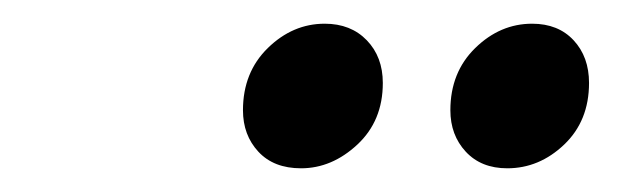

<svg xmlns="http://www.w3.org/2000/svg" viewBox="-20 -721 540 162"><path d="M185 -628Q185 -660 206 -680.5Q227 -701 254 -701Q276 -701 289.5 -687Q303 -673 303 -651Q303 -619 281.5 -599Q260 -579 234 -579Q211 -579 198 -593Q185 -607 185 -628ZM360 -628Q360 -660 381 -680.5Q402 -701 429 -701Q451 -701 464 -687Q477 -673 477 -651Q477 -619 456 -599Q435 -579 408 -579Q386 -579 373 -593Q360 -607 360 -628Z"/></svg>

Font: Radio Canada Condensed Medium
Style: Italic
Weight: 500
Width: 3
Italic angle: -12°
Designer: Charles Daoud, Etienne Aubert Bonn, Alexandre Saumier Demers, Jacques Le Bailly
Foundry: Radio-Canada
Version: Version 2.104; ttfautohint (v1.8.4.7-5d5b);gftools[0.9.28.de